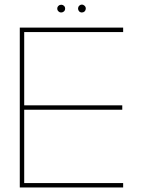

<svg xmlns="http://www.w3.org/2000/svg" viewBox="-20 -828 636 848"><path d="M523.9 -706.1V-686.5H86.9V-362.8H520V-343.3H86.9V-19.5H523.9V0H67.4V-706.1ZM262.7 -802.2Q267.6 -797.4 267.6 -790Q267.6 -782.7 262.7 -777.8Q257.3 -772.9 250.5 -772.9Q243.2 -772.9 238.3 -777.8Q232.9 -782.7 232.9 -790Q232.9 -797.4 238.3 -802.2Q243.2 -807.1 250.5 -807.1Q257.3 -807.1 262.7 -802.2ZM354 -802.2Q358.9 -797.4 358.9 -790Q358.9 -783.2 354 -777.8Q348.6 -772.9 341.8 -772.9Q334.5 -772.9 329.6 -777.8Q324.7 -783.2 324.7 -790Q324.7 -797.4 329.6 -802.2Q334.5 -807.6 341.8 -807.6Q348.6 -807.6 354 -802.2Z"/></svg>

Font: Fortheenas_01
Style: Regular
Weight: 100
Designer: Situjuh Nazara
Version: Version 1.10 September 8, 2014